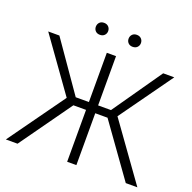

<svg xmlns="http://www.w3.org/2000/svg" viewBox="-149 -1028 1178 1177"><g transform="rotate(20 440.0 -439.0)"><path d="M11.2 0ZM551.3 -338.4H471.2V0H411.1V-338.4H328.6L87.4 0H11.2L274.4 -367.2L28.8 -710.9H101.6L325.2 -389.6H411.1V-710.9H471.2V-389.6H555.2L778.8 -710.9H851.1L605.5 -367.7L869.1 0H793.5ZM293 -838.4Q293 -855 303.7 -866.5Q314.5 -877.9 333 -877.9Q351.6 -877.9 362.5 -866.5Q373.5 -855 373.5 -838.4Q373.5 -822.3 362.5 -811Q351.6 -799.8 333 -799.8Q314.5 -799.8 303.7 -811Q293 -822.3 293 -838.4ZM506.8 -837.9Q506.8 -854.5 517.6 -866Q528.3 -877.4 546.9 -877.4Q565.4 -877.4 576.4 -866Q587.4 -854.5 587.4 -837.9Q587.4 -821.8 576.4 -810.5Q565.4 -799.3 546.9 -799.3Q528.3 -799.3 517.6 -810.5Q506.8 -821.8 506.8 -837.9Z"/></g></svg>

Font: Roboto Light
Style: Regular
Weight: 300
Designer: Google
Version: Version 2.134; 2016; ttfautohint (v1.6)